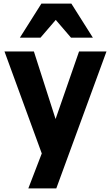

<svg xmlns="http://www.w3.org/2000/svg" viewBox="-20 -841 618 1071"><path d="M213 15 5 -554H169L290 -177L421 -554H574L294 210H138ZM498 -631H376L291 -730L206 -631H91L211 -821H378Z"/></svg>

Font: Application
Style: Bold
Weight: 700
Designer: Wei Huang
Foundry: Wei Huang
Version: Version 0.012